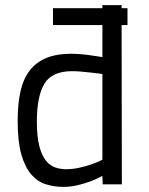

<svg xmlns="http://www.w3.org/2000/svg" viewBox="-20 -720 581 750"><path d="M187 -688H380V-700H455V-688H478V-622H455L456 0H381L380 -33Q358 -21 332 -11Q310 -3 283 3.5Q256 10 228 10Q192 10 159.5 0Q127 -10 102.5 -38Q78 -66 63.5 -116.5Q49 -167 49 -248Q49 -314 60 -363Q71 -412 96 -444.5Q121 -477 161 -493.5Q201 -510 258 -510Q274 -510 293 -508.5Q312 -507 329.5 -504.5Q347 -502 360.5 -500Q374 -498 380 -497V-622H187ZM238 -59Q263 -59 288.5 -64.5Q314 -70 334 -77Q358 -85 380 -96V-431Q374 -432 360.5 -433.5Q347 -435 330 -437Q313 -439 295 -440.5Q277 -442 262 -442Q183 -442 153.5 -393Q124 -344 124 -246Q124 -186 133.5 -149.5Q143 -113 159 -93Q175 -73 195.5 -66Q216 -59 238 -59Z"/></svg>

Font: Panefresco 400wt
Style: Regular
Weight: 400
Foundry: Campivisivi & Chank Co
Version: Version 1.002